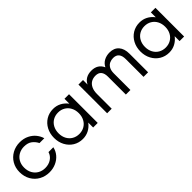

<svg xmlns="http://www.w3.org/2000/svg" viewBox="176 -1355 2238 2238"><g transform="rotate(-45 1295.0 -236.5)"><path d="M36.6 -238.8Q36.6 -309.6 69.3 -365.5Q102.1 -421.4 158.7 -452.6Q215.3 -483.9 283.7 -483.9Q348.1 -483.9 397.9 -459Q447.8 -434.1 478.3 -395.3Q508.8 -356.4 520.5 -314H440.9Q421.4 -354.5 384.3 -383.8Q347.2 -413.1 283.7 -413.1Q236.3 -413.1 197 -391.8Q157.7 -370.6 134.8 -331.1Q111.8 -291.5 111.8 -238.8Q111.8 -184.6 134.5 -144Q157.2 -103.5 196.3 -81.8Q235.4 -60.1 283.7 -60.1Q342.3 -60.1 384.5 -88.9Q426.8 -117.7 440.9 -165.5H520.5Q510.3 -114.7 476.8 -74.7Q443.4 -34.7 393.1 -12Q342.8 10.7 283.7 10.7Q215.8 10.7 159.4 -20Q103 -50.8 69.8 -107.7Q36.6 -164.6 36.6 -238.8Z M603 -236.3Q603 -306.6 632.8 -363Q662.6 -419.4 715.1 -451.7Q767.6 -483.9 833.5 -483.9Q887.7 -483.9 932.6 -460.7Q977.5 -437.5 1011.7 -392.6V-473.1H1086.9V0H1011.7V-80.6Q978 -36.1 932.6 -12.7Q887.2 10.7 833.5 10.7Q768.1 10.7 715.6 -21.2Q663.1 -53.2 633.1 -109.6Q603 -166 603 -236.3ZM845.2 -60.1Q892.6 -60.1 930.4 -81.8Q968.3 -103.5 990 -143.6Q1011.7 -183.6 1011.7 -236.3Q1011.7 -288.1 990.2 -328.4Q968.8 -368.7 930.9 -390.9Q893.1 -413.1 845.2 -413.1Q797.9 -413.1 759.8 -391.4Q721.7 -369.6 700 -329.3Q678.2 -289.1 678.2 -236.3Q678.2 -184.6 699.7 -144.5Q721.2 -104.5 759.3 -82.3Q797.4 -60.1 845.2 -60.1Z M1244.1 -475.1H1319.3V-399.9Q1338.4 -440.4 1375.2 -462.2Q1412.1 -483.9 1464.4 -483.9Q1568.8 -483.9 1608.4 -395.5Q1630.9 -439.9 1671.9 -461.9Q1712.9 -483.9 1764.6 -483.9Q1838.9 -483.9 1879.2 -437.3Q1919.4 -390.6 1919.4 -308.6V-2H1844.2V-294.4Q1844.2 -408.7 1748.5 -408.7Q1717.3 -408.7 1689.9 -396Q1662.6 -383.3 1645.3 -353.8Q1627.9 -324.2 1627.9 -276.4V-2H1552.7V-297.9Q1552.7 -351.1 1529.5 -379.9Q1506.3 -408.7 1457 -408.7Q1416.5 -408.7 1385.5 -390.4Q1354.5 -372.1 1336.9 -335Q1319.3 -297.9 1319.3 -244.1V-2H1244.1Z M2027.3 -236.3Q2027.3 -306.6 2057.1 -363Q2086.9 -419.4 2139.4 -451.7Q2191.9 -483.9 2257.8 -483.9Q2312 -483.9 2356.9 -460.7Q2401.9 -437.5 2436 -392.6V-473.1H2511.2V0H2436V-80.6Q2402.3 -36.1 2356.9 -12.7Q2311.5 10.7 2257.8 10.7Q2192.4 10.7 2139.9 -21.2Q2087.4 -53.2 2057.4 -109.6Q2027.3 -166 2027.3 -236.3ZM2269.5 -60.1Q2316.9 -60.1 2354.7 -81.8Q2392.6 -103.5 2414.3 -143.6Q2436 -183.6 2436 -236.3Q2436 -288.1 2414.6 -328.4Q2393.1 -368.7 2355.2 -390.9Q2317.4 -413.1 2269.5 -413.1Q2222.2 -413.1 2184.1 -391.4Q2146 -369.6 2124.3 -329.3Q2102.5 -289.1 2102.5 -236.3Q2102.5 -184.6 2124 -144.5Q2145.5 -104.5 2183.6 -82.3Q2221.7 -60.1 2269.5 -60.1Z"/></g></svg>

Font: Glacial Indifference
Style: Regular
Weight: 400
Designer: Alfredo Marco Pradil
Foundry: Alfredo Marco Pradil
Version: Version 1.312